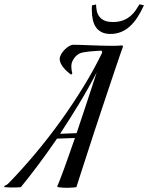

<svg xmlns="http://www.w3.org/2000/svg" viewBox="-174 -887 702 910"><path d="M409.2 -667Q404.3 -654.3 394.3 -625Q384.3 -595.7 370.6 -555.2Q356.9 -514.6 340.6 -465.6Q324.2 -416.5 306.6 -364Q289.1 -311.5 271.7 -258.5Q254.4 -205.6 238.8 -157.2Q223.1 -108.9 210 -68.4Q196.8 -27.8 188 0Q175.3 2 161.1 2.4Q148.9 3.4 133.1 2.9Q117.2 2.4 100.1 0L97.2 -4.9Q101.6 -13.2 109.9 -34.4Q118.2 -55.7 129.2 -85.9Q140.1 -116.2 153.6 -154.1Q167 -191.9 181.2 -232.9L96.2 -230Q50.3 -163.1 6.8 -105Q-36.6 -46.9 -75.2 0Q-85 1 -97.2 1.5Q-107.4 2 -121.8 1.7Q-136.2 1.5 -153.8 0L-152.8 -6.8Q-150.4 -6.8 -144.8 -9.8Q-139.2 -12.7 -133.8 -18.1Q-71.8 -81.5 -8.8 -156.5Q54.2 -231.4 112.3 -312Q170.4 -392.6 221.2 -475.3Q272 -558.1 310.1 -637.2Q310.1 -644 307.1 -647Q293.9 -646 279.3 -645.3Q264.6 -644.5 251 -643.1Q237.3 -641.6 225.3 -639.6Q213.4 -637.7 206.1 -634.8Q199.7 -632.3 192.4 -626.7Q185.1 -621.1 178.7 -612.8Q172.4 -604.5 168.2 -594.5Q164.1 -584.5 164.1 -574.2Q164.1 -567.9 165 -558.3Q166 -548.8 168.9 -539.1L163.1 -533.2Q138.2 -551.3 123.5 -571Q108.9 -590.8 108.9 -607.9Q108.9 -617.7 115.5 -629.4Q122.1 -641.1 131.8 -651.1Q141.6 -661.1 152.8 -668Q164.1 -674.8 172.9 -674.8Q188 -674.8 209.7 -674.1Q231.4 -673.3 255.6 -672.4Q279.8 -671.4 304.2 -670.7Q328.6 -669.9 349.1 -669.9Q357.9 -669.9 364.7 -669.9Q371.6 -669.9 377.7 -670.2Q383.8 -670.4 390.4 -670.7Q397 -670.9 405.8 -671.9ZM189 -255.9Q201.7 -293.9 214.8 -333Q228 -372.1 240.2 -409.4Q252.4 -446.8 263.7 -481Q274.9 -515.1 284.2 -543.9Q245.6 -469.2 201.2 -396Q156.7 -322.8 110.8 -252.9ZM349.1 -726.1Q325.2 -726.1 308.3 -734.4Q291.5 -742.7 281 -757.6Q270.5 -772.5 265.9 -793.5Q261.2 -814.5 261.2 -839.8Q261.2 -845.2 261.2 -850.6Q261.2 -856 262.2 -861.8L281.2 -865.7Q281.7 -852.5 284.2 -838.1Q286.6 -823.7 294.7 -811.3Q302.7 -798.8 318.4 -790.8Q334 -782.7 361.3 -782.7Q389.2 -782.7 409.2 -790.5Q429.2 -798.3 443.6 -810.3Q458 -822.3 468.3 -837.2Q478.5 -852.1 487.3 -866.7L508.3 -861.8Q493.7 -830.1 477.3 -804.9Q460.9 -779.8 441.7 -762.2Q422.4 -744.6 399.4 -735.4Q376.5 -726.1 349.1 -726.1Z"/></svg>

Font: Romanesco
Style: Regular
Weight: 400
Designer: Astigmatic (AOETI)
Foundry: Astigmatic (AOETI)
Version: Version 1.000